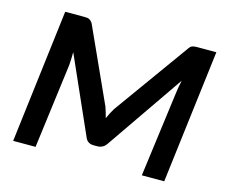

<svg xmlns="http://www.w3.org/2000/svg" viewBox="-93 -775 1061 901"><g transform="rotate(15 437.0 -324.0)"><path d="M416 -266.6Q420.4 -253.9 424.1 -241.2Q427.7 -228.5 431.2 -215.3Q443.4 -242.7 457.5 -266.1L717.3 -627.4Q726.1 -641.1 734.4 -644.8Q742.7 -648.4 758.3 -648.4H852.5L772.9 0H664.1L718.3 -409.7Q719.7 -423.8 722.9 -441.7Q726.1 -459.5 730 -477.5L472.7 -104Q456.5 -77.6 426.3 -77.6H409.2Q394.5 -77.6 384 -84.2Q373.5 -90.8 368.2 -104L203.6 -475.1Q203.6 -458 202.9 -441.4Q202.1 -424.8 201.2 -411.6L147.9 0H39.1L118.2 -648.4H210.9Q219.2 -648.4 224.9 -647.7Q230.5 -647 234.9 -644.8Q239.3 -642.6 243.2 -638.9Q247.1 -635.3 251.5 -628.9L416 -266.6Z"/></g></svg>

Font: Carlito
Style: Bold Italic
Weight: 700
Italic angle: -7°
Designer: Lukasz Dziedzic
Foundry: tyPoland Lukasz Dziedzic
Version: Version 1.104